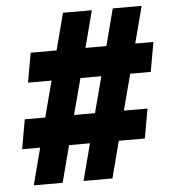

<svg xmlns="http://www.w3.org/2000/svg" viewBox="-51 -739 696 786"><g transform="rotate(-5 297.5 -346.5)"><path d="M260.7 0H379.4L418.9 -151.4H525.9L547.4 -272.5H450.2L489.3 -420.9H573.7L595.2 -542H520.5L560.1 -693.4H441.4L401.9 -542H315.9L355.5 -693.4H236.8L197.3 -542H90.8L69.3 -420.9H166L127 -272.5H43L21.5 -151.4H95.7L56.2 0H174.8L214.4 -151.4H300.3ZM245.6 -272.5 284.7 -420.9H370.6L331.5 -272.5Z"/></g></svg>

Font: Cascadia Code NF
Style: Bold Italic
Weight: 700
Italic angle: -10°
Monospace: yes
Designer: Aaron Bell
Foundry: Saja Typeworks
Version: Version 2404.023